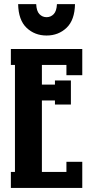

<svg xmlns="http://www.w3.org/2000/svg" viewBox="-20 -920 448 940"><path d="M68.8 -899.9H157.2Q158.7 -865.7 173.1 -850.8Q187.5 -835.9 208 -835.9Q228.5 -835.9 242.9 -850.8Q257.3 -865.7 258.8 -899.9H347.2Q345.7 -821.8 305.9 -783.9Q266.1 -746.1 208 -746.1Q149.9 -746.1 110.1 -783.9Q70.3 -821.8 68.8 -899.9ZM33.2 -680.2H382.8V-551.8H305.2V-602.1H185.1V-505.9H249V-525.9H327.1V-408.2H249V-428.2H185.1V-78.1H305.2V-127.9H382.8V0H33.2V-78.1H53.2V-602.1H33.2Z"/></svg>

Font: Margherita Black
Style: Regular
Weight: 900
Designer: James Puckett
Foundry: Dunwich Type Founders
Version: Version 1.008;hotconv 1.0.109;makeotfexe 2.5.65596